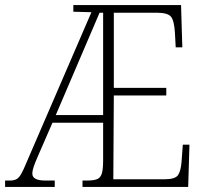

<svg xmlns="http://www.w3.org/2000/svg" viewBox="-22 -734 805 754"><path d="M-2 0V-25H17Q32 -25 42 -30Q52 -35 61 -50.5Q70 -66 83 -98L337 -686L266 -688V-714H689L694 -548H668L665 -605Q662 -654 649 -669Q636 -684 594 -684H425V-389H631V-359H425L423 -30H624Q665 -30 676.5 -45.5Q688 -61 691 -99L696 -166H722L717 0H302V-25H320Q346 -25 359.5 -30.5Q373 -36 378 -53Q383 -70 383 -105V-252H184L127 -121Q116 -96 110.5 -80Q105 -64 105 -52Q105 -25 156 -25H193V0ZM197 -282H383V-684H369Z"/></svg>

Font: Noto Serif Lao Condensed ExtraLight
Style: Regular
Weight: 200
Width: 3
Designer: Monotype Design Team
Foundry: Monotype Imaging Inc.
Version: Version 2.003; ttfautohint (v1.8.4.7-5d5b)